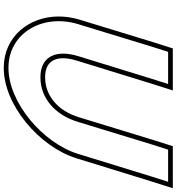

<svg xmlns="http://www.w3.org/2000/svg" viewBox="21 -870 939 1021"><g transform="rotate(90 490.5 -359.5)"><path d="M229 -700 255.7 -784H426.7L399.7 -699L278.6 -306C240.3 -181 285.8 -104 392.1 -105C499.1 -105 591 -180 628.2 -305L628.6 -306L749 -700L775.7 -784H946.7L919.7 -699L798.6 -306C740.5 -116 522.8 66 340.1 65C158.1 65 50.9 -114 108.2 -305L108.6 -306ZM205.1 -707.4 84.3 -312.3C73.1 -274.9 67.8 -238.1 67.7 -202.4C67.6 -43.4 175.9 90 340.1 90C537 91.1 761.4 -99 822.4 -298.6L943.6 -691.5L980.9 -809H757.4L725.1 -707.4L604.3 -312.2C569.5 -195.2 486.3 -130 392 -130C375 -129.8 360.9 -131.8 348.8 -135.5C298 -151.1 272.7 -201.2 302.4 -298.6L423.6 -691.5L460.9 -809H237.4Z"/></g></svg>

Font: Nordica Plus
Style: NordicaClassicBkOblOl
Weight: 900
Version: Version 1.01